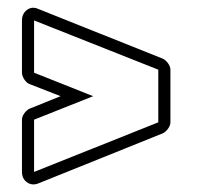

<svg xmlns="http://www.w3.org/2000/svg" viewBox="-20 -489 531 507"><path d="M410 -334Q418 -330 424 -321.5Q430 -313 430 -305V-166Q430 -158 424 -149.5Q418 -141 410 -137L82 -5Q65 2 51.5 -7.5Q38 -17 38 -35V-173Q38 -181 44 -189.5Q50 -198 58 -202L140 -235L58 -267Q50 -270 44 -279.5Q38 -289 38 -297V-435Q38 -453 51.5 -463Q65 -473 82 -465ZM70 -435V-297L226 -235L70 -173V-35L398 -166V-305Z"/></svg>

Font: Lichte PostBus
Style: Regular
Weight: 400
Designer: Peter Wiegel
Version: Version 1.001